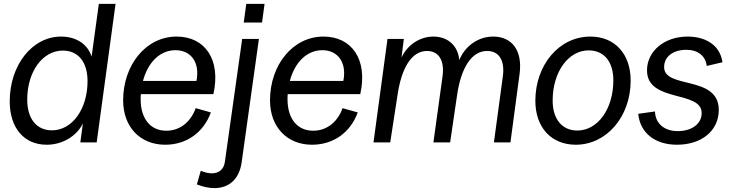

<svg xmlns="http://www.w3.org/2000/svg" viewBox="-20 -732 3759 987"><path d="M220 12C300 12 373 -31 406 -97L393 0H477L574 -712H488L451 -441C431 -504 373 -544 294 -544C146 -544 30 -398 30 -211C30 -76 102 12 220 12ZM247 -62C166 -62 120 -124 120 -220C120 -364 199 -472 303 -472C383 -472 430 -412 430 -315C430 -171 351 -62 247 -62Z M829 12C938 12 1026 -50 1064 -154L986 -176C961 -106 906 -60 835 -60C753 -60 703 -122 703 -222C703 -231 703 -239 704 -248H1077C1117 -428 1032 -544 888 -544C730 -544 613 -398 613 -216C613 -79 701 12 829 12ZM715 -316C740 -411 802 -474 882 -474C960 -474 1009 -413 990 -316Z M1012 146 992 216C1025 229 1055 235 1082 235C1159 235 1210 187 1222 104L1311 -532H1225L1136 100C1131 138 1106 159 1069 159C1053 159 1033 155 1012 146ZM1233 -616H1327L1340 -712H1246Z M1584 12C1693 12 1781 -50 1819 -154L1741 -176C1716 -106 1661 -60 1590 -60C1508 -60 1458 -122 1458 -222C1458 -231 1458 -239 1459 -248H1832C1872 -428 1787 -544 1643 -544C1485 -544 1368 -398 1368 -216C1368 -79 1456 12 1584 12ZM1470 -316C1495 -411 1557 -474 1637 -474C1715 -474 1764 -413 1745 -316Z M1900 0H1986L2023 -240C2043 -381 2095 -470 2175 -470C2235 -470 2266 -422 2255 -340L2208 0H2294L2329 -238C2349 -383 2404 -470 2484 -470C2545 -470 2576 -422 2565 -340L2519 0H2604L2651 -352C2667 -473 2612 -544 2515 -544C2438 -544 2370 -495 2341 -423C2335 -495 2284 -544 2208 -544C2138 -544 2074 -501 2044 -436L2056 -532H1972Z M2940 12C3098 12 3222 -132 3222 -318C3222 -453 3142 -544 3015 -544C2853 -544 2732 -397 2732 -214C2732 -78 2813 12 2940 12ZM2948 -61C2869 -61 2821 -120 2821 -215C2821 -363 2902 -473 3006 -473C3086 -473 3133 -414 3133 -319C3133 -171 3052 -61 2948 -61Z M3460 12C3588 12 3675 -61 3675 -167C3675 -347 3394 -273 3394 -387C3394 -441 3440 -476 3509 -476C3567 -476 3608 -444 3613 -393L3694 -412C3680 -508 3597 -544 3515 -544C3395 -544 3306 -469 3306 -370C3306 -203 3587 -269 3587 -151C3587 -95 3536 -58 3464 -58C3396 -58 3349 -96 3347 -159L3261 -147C3270 -50 3346 12 3460 12Z"/></svg>

Font: Ronzino Oblique
Style: Italic
Weight: 400
Italic angle: -8°
Designer: Nunzio Mazzaferro
Foundry: Collletttivo
Version: Version 1.000;Glyphs 3.3 (3337)